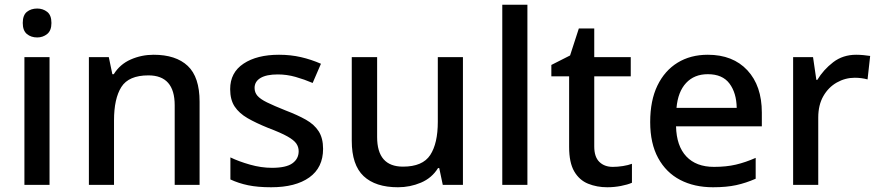

<svg xmlns="http://www.w3.org/2000/svg" viewBox="-20 -780 3708 810"><path d="M137 -744Q161 -744 179 -730Q197 -716 197 -683Q197 -651 179 -636.5Q161 -622 137 -622Q111 -622 93.5 -636.5Q76 -651 76 -683Q76 -716 93.5 -730Q111 -744 137 -744ZM189 -539V0H83V-539Z M628 -549Q722 -549 772 -502Q822 -455 822 -351V0H717V-336Q717 -462 606 -462Q523 -462 492 -413Q461 -364 461 -272V0H355V-539H439L454 -467H460Q486 -509 531.5 -529Q577 -549 628 -549Z M1343 -152Q1343 -73 1285 -31.5Q1227 10 1124 10Q1067 10 1026.5 1.5Q986 -7 952 -23V-116Q987 -99 1034.5 -85.5Q1082 -72 1127 -72Q1187 -72 1213.5 -91Q1240 -110 1240 -142Q1240 -160 1230 -174.5Q1220 -189 1192.5 -204.5Q1165 -220 1112 -240Q1060 -261 1024.5 -281.5Q989 -302 970 -330.5Q951 -359 951 -404Q951 -474 1007.5 -511.5Q1064 -549 1157 -549Q1206 -549 1249.5 -539Q1293 -529 1334 -511L1299 -430Q1264 -445 1227 -455.5Q1190 -466 1152 -466Q1104 -466 1079 -451Q1054 -436 1054 -409Q1054 -390 1066 -376Q1078 -362 1106.5 -348Q1135 -334 1185 -314Q1235 -295 1270.5 -275Q1306 -255 1324.5 -226Q1343 -197 1343 -152Z M1933 -539V0H1848L1833 -71H1828Q1802 -29 1756 -9.5Q1710 10 1659 10Q1564 10 1514 -37Q1464 -84 1464 -186V-539H1571V-202Q1571 -77 1680 -77Q1763 -77 1795 -126Q1827 -175 1827 -266V-539Z M2205 0H2099V-760H2205Z M2565 -76Q2586 -76 2608 -79.5Q2630 -83 2646 -89V-9Q2628 -1 2599.5 4.5Q2571 10 2542 10Q2498 10 2461 -5Q2424 -20 2402.5 -57Q2381 -94 2381 -160V-458H2306V-506L2385 -546L2422 -660H2487V-539H2641V-458H2487V-162Q2487 -118 2508.5 -97Q2530 -76 2565 -76Z M2966 -549Q3072 -549 3133 -483.5Q3194 -418 3194 -305V-247H2832Q2834 -164 2875.5 -120Q2917 -76 2992 -76Q3044 -76 3084.5 -85.5Q3125 -95 3168 -114V-26Q3127 -8 3086 1Q3045 10 2988 10Q2909 10 2849.5 -21Q2790 -52 2756.5 -113.5Q2723 -175 2723 -265Q2723 -356 2753.5 -419Q2784 -482 2838.5 -515.5Q2893 -549 2966 -549ZM2966 -467Q2909 -467 2874.5 -430Q2840 -393 2834 -325H3088Q3087 -388 3057.5 -427.5Q3028 -467 2966 -467Z M3592 -549Q3606 -549 3622.5 -547.5Q3639 -546 3651 -544L3640 -445Q3614 -452 3586 -452Q3546 -452 3510.5 -432Q3475 -412 3453.5 -374.5Q3432 -337 3432 -284V0H3326V-539H3410L3424 -443H3428Q3454 -486 3495 -517.5Q3536 -549 3592 -549Z"/></svg>

Font: Noto Sans Bengali Medium
Style: Regular
Weight: 500
Designer: Jelle Bosma - Monotype Design Team
Foundry: Monotype Imaging Inc.
Version: Version 2.003; ttfautohint (v1.8.4.7-5d5b)